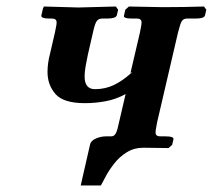

<svg xmlns="http://www.w3.org/2000/svg" viewBox="-20 -454 654 590"><path d="M463 -79Q461 -68 459.5 -60Q458 -52 458 -47Q458 -35 472 -35H488Q515 -35 513 -26L509 -9L498 1L422 0H420Q392 0 369.5 14Q347 28 331 48.5Q315 69 305 88Q295 107 290 116H228L257 -11Q260 -22 275 -28.5Q290 -35 306 -35H322Q331 -35 336 -44.5Q341 -54 346 -79L366 -165Q337 -149 305 -143Q273 -137 241 -137Q175 -137 150.5 -165Q126 -193 126 -233Q126 -260 134 -290L149 -355Q151 -366 152.5 -373Q154 -380 154 -385Q154 -397 140 -397H132Q106 -397 107 -406L112 -428L115 -434L221 -431Q246 -432 278.5 -432.5Q311 -433 336 -434L343 -424L339 -407Q336 -397 309 -397H294Q283 -397 277.5 -389.5Q272 -382 267 -360L250 -286Q246 -267 243 -250Q240 -233 240 -219Q240 -180 272 -180Q304 -180 331.5 -193.5Q359 -207 387 -233L381 -230L410 -354Q412 -365 413.5 -372.5Q415 -380 415 -385Q415 -397 401 -397H386Q358 -397 361 -406L365 -424L376 -434L480 -432Q509 -432 544 -432.5Q579 -433 607 -434L614 -424L610 -407Q608 -397 581 -397H555Q544 -397 539 -389.5Q534 -382 527 -354Z"/></svg>

Font: Libertinus Serif SemiBold
Style: Italic
Weight: 600
Italic angle: -11.5°
Designer: Philipp H. Poll, Khaled Hosny
Foundry: Caleb Maclennan
Version: Version 7.051;RELEASE